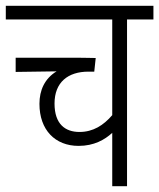

<svg xmlns="http://www.w3.org/2000/svg" viewBox="-20 -642 549 662"><path d="M509 -575V-622H0V-575H367V-245C337 -210 301 -187 254 -187C206 -187 168 -213 168 -285C168 -358 214 -395 285 -395H305L310 -442C298 -442 271 -443 246 -443H34V-394L175 -396C134 -371 116 -331 116 -284C116 -194 170 -139 251 -139C304 -139 341 -160 367 -184V0H418V-575Z"/></svg>

Font: Noto Sans Devanagari Condensed Light
Style: Regular
Weight: 300
Width: 3
Designer: Jelle Bosma - Monotype Design Team
Foundry: Monotype Imaging Inc.
Version: Version 2.004